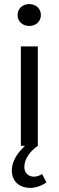

<svg xmlns="http://www.w3.org/2000/svg" viewBox="-20 -713 287 939"><path d="M66 -639C66 -608 91 -586 123 -586C155 -586 180 -608 180 -639C180 -672 155 -693 123 -693C91 -693 66 -672 66 -639ZM38 121C38 177 78 206 129 206C154 206 188 194 207 179L186 138C173 146 161 151 146 151C122 151 99 136 99 104C99 66 124 29 165 0V-486H82V0H102C74 28 38 67 38 121Z"/></svg>

Font: Cambridge Sans
Style: Regular
Weight: 400
Version: Version 2.020;PS 002.020;hotconv 1.0.88;makeotf.lib2.5.64775